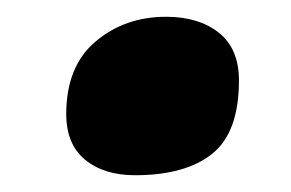

<svg xmlns="http://www.w3.org/2000/svg" viewBox="-20 -469 347 229"><path d="M59 -333Q59 -390 94 -419.5Q129 -449 178 -449Q217 -449 241 -430Q265 -411 265 -373Q265 -311 233 -285.5Q201 -260 141 -260Q104 -260 81.5 -278.5Q59 -297 59 -333Z"/></svg>

Font: Noto Sans Display Black
Style: Italic
Weight: 900
Italic angle: -12°
Designer: Monotype Design team
Foundry: Monotype Imaging Inc.
Version: Version 1.000